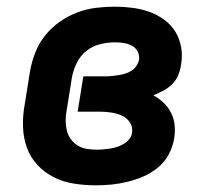

<svg xmlns="http://www.w3.org/2000/svg" viewBox="-20 -548 640 576"><path d="M268 8Q235 8 202.5 3Q170 -2 142 -16Q114 -30 92.5 -53Q71 -76 60.5 -105.5Q50 -135 49 -168Q48 -201 54 -234L70 -334Q75 -362 85.5 -389.5Q96 -417 115 -441Q134 -465 159 -482.5Q184 -500 211.5 -510.5Q239 -521 268 -524.5Q297 -528 324 -528Q351 -528 377.5 -524.5Q404 -521 428 -512.5Q452 -504 472.5 -489Q493 -474 506 -453Q519 -432 523.5 -406Q528 -380 523 -353Q521 -338 514.5 -322.5Q508 -307 496.5 -295.5Q485 -284 470 -276Q455 -268 440 -262Q457 -253 471 -239.5Q485 -226 493.5 -209Q502 -192 504 -171.5Q506 -151 502 -130Q498 -107 486 -84.5Q474 -62 454 -45.5Q434 -29 411 -19Q388 -9 364 -3Q340 3 316 5.5Q292 8 268 8ZM270 -99Q281 -99 291 -100Q301 -101 311.5 -102.5Q322 -104 332 -107.5Q342 -111 351.5 -116.5Q361 -122 368 -131Q375 -140 376 -150Q379 -167 369.5 -181Q360 -195 345 -201.5Q330 -208 313 -210.5Q296 -213 279 -213H213L230 -319H297Q306 -319 316 -320Q326 -321 335.5 -322.5Q345 -324 355 -327Q365 -330 374 -335.5Q383 -341 389 -350Q395 -359 397 -368Q399 -382 393 -393.5Q387 -405 375.5 -411Q364 -417 351 -419Q338 -421 325 -421Q303 -421 280.5 -415.5Q258 -410 239.5 -395.5Q221 -381 210.5 -359.5Q200 -338 196 -317L180 -217Q177 -201 177 -186Q177 -171 180.5 -156.5Q184 -142 192.5 -130.5Q201 -119 213 -111.5Q225 -104 240 -101.5Q255 -99 270 -99Z"/></svg>

Font: Iosevka SS04 XBd Ex
Style: Italic
Weight: 800
Width: 7
Italic angle: -9°
Monospace: yes
Designer: Belleve Invis
Foundry: Belleve Invis
Version: Version 19.0.0; ttfautohint (v1.8.4)